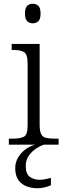

<svg xmlns="http://www.w3.org/2000/svg" viewBox="-20 -770 342 1022"><path d="M155 -646Q137 -646 125 -657Q113 -668 113 -698Q113 -728 125 -739Q137 -750 155 -750Q172 -750 184 -739Q196 -728 196 -698Q196 -668 184 -657Q172 -646 155 -646ZM27 0V-32H47Q90 -32 108.5 -43Q127 -54 127 -102V-431Q127 -481 108.5 -492.5Q90 -504 52 -504H42V-536H191V-105Q191 -72 199 -56.5Q207 -41 224.5 -36.5Q242 -32 271 -32H292V0ZM182 232Q125 232 93 205Q61 178 61 125Q61 95 76 69Q91 43 115.5 25Q140 7 167 0H214Q195 6 172.5 20.5Q150 35 133.5 58.5Q117 82 117 114Q117 155 138.5 171Q160 187 190 187Q204 187 218 184.5Q232 182 251 177V216Q236 223 216.5 227.5Q197 232 182 232Z"/></svg>

Font: Noto Serif Myanmar Light
Style: Regular
Weight: 300
Designer: Ben Mitchell and the Monotype Design Team
Foundry: Monotype Imaging Inc.
Version: Version 2.106; ttfautohint (v1.8.4.7-5d5b)